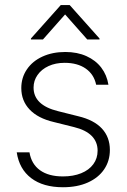

<svg xmlns="http://www.w3.org/2000/svg" viewBox="-20 -749 514 779"><path d="M242.2 -494.1Q205.6 -494.1 177 -481Q148.4 -467.8 132.3 -444.8Q116.2 -421.9 116.2 -393.6Q116.2 -322.3 215.8 -297.9L297.9 -277.3Q361.3 -262.2 393.6 -227.3Q425.8 -192.4 425.8 -140.6Q425.8 -96.2 402.6 -62Q379.4 -27.8 336.4 -8.5Q293.5 10.7 235.4 10.7Q155.3 10.7 106.7 -26.1Q58.1 -63 47.9 -130.9H99.6Q107.4 -83.5 142.3 -58.3Q177.2 -33.2 235.4 -33.2Q277.3 -33.2 309.3 -46.1Q341.3 -59.1 358.6 -82.8Q376 -106.4 376 -137.7Q376 -173.3 352.1 -197.5Q328.1 -221.7 280.3 -233.4L198.2 -253.9Q133.8 -269 100.1 -304.7Q66.4 -340.3 66.4 -391.6Q66.4 -434.1 89.1 -467.5Q111.8 -501 152.3 -519.5Q192.9 -538.1 245.1 -538.1Q293.5 -538.1 330.8 -521.2Q368.2 -504.4 390.9 -474.6Q413.6 -444.8 419.9 -405.3H370.1Q361.3 -447.3 327.9 -470.7Q294.4 -494.1 242.2 -494.1ZM244.1 -690.4 154.3 -588.9H105.5V-592.8L226.6 -728.5H262.7L383.8 -592.8V-588.9H334Z"/></svg>

Font: Pretendard Std ExtraLight
Style: Regular
Weight: 200
Designer: Base glyphs from Inter by Rasmus Andersson; Hangeul glyphs from Noto Sans CJK(Source Han Sans) by Jang Soo-young and Kan
Foundry: Kil Hyung-jin
Version: Version 1.309